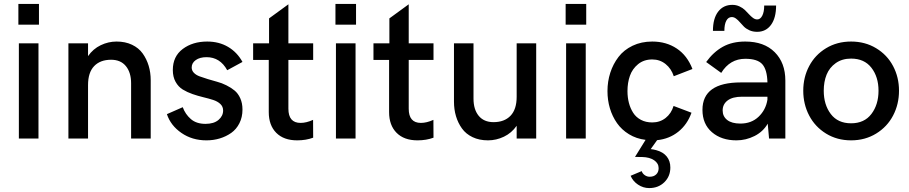

<svg xmlns="http://www.w3.org/2000/svg" viewBox="-20 -710 4660 984"><path d="M74.2 -583.5V-689.9H179.7V-583.5ZM76.7 0V-487.8H177.2V0Z M330.6 0V-487.8H431.2V-422.4Q457 -459.5 496.1 -478.3Q535.2 -497.1 577.6 -497.1Q622.1 -497.1 656.5 -480.7Q690.9 -464.4 711.2 -436Q731.4 -407.7 741.9 -373Q752.4 -338.4 752.4 -298.3V0H651.9V-283.2Q651.9 -338.4 625.2 -371.1Q598.6 -403.8 549.3 -403.8Q493.7 -403.8 462.4 -371.1Q431.2 -338.4 431.2 -273.9V0Z M1038.1 9.3Q964.8 9.3 909.7 -28.8Q854.5 -66.9 835.4 -125L916.5 -160.6Q929.7 -124.5 958 -99.9Q986.3 -75.2 1033.2 -75.2Q1076.2 -75.2 1099.9 -95.5Q1123.5 -115.7 1123.5 -143.6Q1123.5 -163.6 1109.4 -177Q1095.2 -190.4 1072.5 -197.8Q1049.8 -205.1 1022.2 -211.7Q994.6 -218.3 967 -227.8Q939.5 -237.3 916.7 -251.2Q894 -265.1 879.9 -290.5Q865.7 -315.9 865.7 -351.1Q865.7 -420.9 916.5 -459Q967.3 -497.1 1042 -497.1Q1102.5 -497.1 1148.9 -469.7Q1195.3 -442.4 1222.7 -392.6L1144.5 -350.1Q1107.9 -417 1038.6 -417Q1003.9 -417 983.2 -402.1Q962.4 -387.2 962.4 -364.3Q962.4 -348.6 973.6 -336.9Q984.9 -325.2 1003.2 -318.6Q1021.5 -312 1044.9 -304.7Q1068.4 -297.4 1092.5 -291Q1116.7 -284.7 1140.1 -272.9Q1163.6 -261.2 1181.9 -246.3Q1200.2 -231.4 1211.4 -206.3Q1222.7 -181.2 1222.7 -148.4Q1222.7 -109.4 1207 -78.4Q1191.4 -47.4 1165 -28.8Q1138.7 -10.3 1106.4 -0.5Q1074.2 9.3 1038.1 9.3Z M1502.9 9.3Q1434.1 9.3 1395.8 -29.3Q1357.4 -67.9 1357.4 -135.7V-402.8H1277.3V-487.8H1358.9V-615.7L1458 -688V-487.8H1585V-402.8H1458V-152.8Q1458 -80.1 1520.5 -80.1Q1549.8 -80.1 1584.5 -95.7L1585 -4.4Q1548.3 9.3 1502.9 9.3Z M1699.2 -583.5V-689.9H1804.7V-583.5ZM1701.7 0V-487.8H1802.2V0Z M2119.6 9.3Q2050.8 9.3 2012.5 -29.3Q1974.1 -67.9 1974.1 -135.7V-402.8H1894V-487.8H1975.6V-615.7L2074.7 -688V-487.8H2201.7V-402.8H2074.7V-152.8Q2074.7 -80.1 2137.2 -80.1Q2166.5 -80.1 2201.2 -95.7L2201.7 -4.4Q2165 9.3 2119.6 9.3Z M2481 9.3Q2436 9.3 2401.9 -7.1Q2367.7 -23.4 2347.4 -51.8Q2327.1 -80.1 2316.9 -114.7Q2306.6 -149.4 2306.6 -189.5V-487.8H2406.7V-204.6Q2406.7 -148.9 2433.3 -116.5Q2460 -84 2509.3 -84Q2564.9 -84 2596.4 -116.7Q2627.9 -149.4 2627.9 -213.9V-487.8H2728V0H2627.9V-65.4Q2602.1 -28.3 2562.7 -9.5Q2523.4 9.3 2481 9.3Z M2878.9 -583.5V-689.9H2984.4V-583.5ZM2881.3 0V-487.8H2981.9V0Z M3322.8 -82.5Q3362.3 -82.5 3391.4 -105.5Q3420.4 -128.4 3432.1 -167L3523.9 -132.3Q3502.4 -71.8 3456.3 -34.9Q3410.2 2 3347.7 8.3L3314.9 54.2Q3329.6 55.7 3343.3 59.6Q3378.9 69.3 3397.2 92.3Q3415.5 115.2 3415.5 148.4Q3415.5 193.8 3384.8 223.9Q3354 253.9 3307.1 253.9Q3276.4 253.9 3250 236.3Q3223.6 218.8 3211.9 190.9L3268.6 167Q3272.9 179.7 3284.4 187.7Q3295.9 195.8 3309.6 195.8Q3330.6 195.8 3343 183.8Q3355.5 171.9 3355.5 151.9Q3355.5 127 3332.5 111.3Q3309.6 95.7 3271.5 94.7Q3267.1 94.7 3254.9 94.5Q3242.7 94.2 3234.4 94.2L3288.6 6.8Q3241.2 1 3203.6 -22Q3166 -44.9 3142.1 -79.1Q3118.2 -113.3 3105.7 -155Q3093.3 -196.8 3093.3 -243.2Q3093.3 -292.5 3107.7 -337.2Q3122.1 -381.8 3149.7 -418Q3177.2 -454.1 3221.9 -475.6Q3266.6 -497.1 3322.8 -497.1Q3394.5 -497.1 3448.2 -461.4Q3502 -425.8 3528.8 -356.4L3433.1 -319.3Q3420.4 -358.4 3391.1 -381.8Q3361.8 -405.3 3322.8 -405.3Q3279.8 -405.3 3250.2 -381.1Q3220.7 -356.9 3208.3 -321.5Q3195.8 -286.1 3195.8 -243.2Q3195.8 -210.9 3203.1 -182.9Q3210.4 -154.8 3225.1 -131.8Q3239.7 -108.9 3264.9 -95.7Q3290 -82.5 3322.8 -82.5Z M3730.5 -622.6Q3712.4 -622.6 3702.4 -604Q3692.4 -585.4 3692.4 -551.8H3633.8Q3633.8 -615.2 3660.4 -650.1Q3687 -685.1 3733.4 -685.1Q3752.9 -685.1 3769.8 -677.2Q3786.6 -669.4 3797.9 -658.4Q3809.1 -647.5 3818.8 -636.7Q3828.6 -626 3839.1 -618.2Q3849.6 -610.4 3860.8 -610.4Q3876.5 -610.4 3886.5 -629.4Q3896.5 -648.4 3896.5 -681.6H3957.5Q3957.5 -618.2 3931.4 -582.5Q3905.3 -546.9 3860.4 -546.9Q3838.4 -546.9 3821 -554.7Q3803.7 -562.5 3792.5 -573.7Q3781.2 -585 3772 -595.9Q3762.7 -606.9 3752.2 -614.7Q3741.7 -622.6 3730.5 -622.6ZM3799.3 -497.1Q3896 -497.1 3950.4 -442.6Q4004.9 -388.2 4004.9 -296.9V0H3921.4L3914.6 -76.2Q3891.1 -35.2 3846.9 -12.9Q3802.7 9.3 3754.4 9.3Q3677.2 9.3 3628.7 -32.5Q3580.1 -74.2 3580.1 -147Q3580.1 -287.6 3777.3 -287.6H3913.1Q3911.6 -352.5 3887 -380.6Q3862.3 -408.7 3799.8 -408.7Q3720.7 -408.7 3676.3 -336.4L3599.1 -392.1Q3636.2 -443.4 3684.3 -470.2Q3732.4 -497.1 3799.3 -497.1ZM3774.4 -76.7Q3831.1 -76.7 3867.9 -111.8Q3904.8 -147 3913.1 -199.2V-214.4H3783.2Q3734.4 -214.4 3709 -195.1Q3683.6 -175.8 3683.6 -144Q3683.6 -113.3 3707 -95Q3730.5 -76.7 3774.4 -76.7Z M4096.7 -245.1Q4096.7 -314 4127 -371.3Q4157.2 -428.7 4213.6 -462.9Q4270 -497.1 4341.8 -497.1Q4413.6 -497.1 4470.2 -462.9Q4526.9 -428.7 4557.1 -371.3Q4587.4 -314 4587.4 -245.1Q4587.4 -175.8 4557.1 -117.9Q4526.9 -60.1 4470.2 -25.4Q4413.6 9.3 4341.8 9.3Q4270 9.3 4213.6 -25.4Q4157.2 -60.1 4127 -117.9Q4096.7 -175.8 4096.7 -245.1ZM4482.4 -245.1Q4482.4 -315.9 4446 -362.8Q4409.7 -409.7 4341.8 -409.7Q4295.9 -409.7 4263.4 -386.7Q4231 -363.8 4216.3 -327.4Q4201.7 -291 4201.7 -245.1Q4201.7 -173.3 4237.8 -125.7Q4273.9 -78.1 4341.8 -78.1Q4409.7 -78.1 4446 -126Q4482.4 -173.8 4482.4 -245.1Z"/></svg>

Font: HK Grotesk SemiBold Legacy
Style: Regular
Weight: 600
Designer: Alfredo Marco Pradil
Foundry: Hanken Design Co.
Version: Version 2.022;PS 002.022;hotconv 1.0.88;makeotf.lib2.5.64775